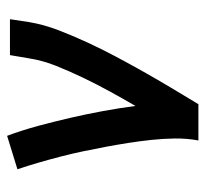

<svg xmlns="http://www.w3.org/2000/svg" viewBox="-39 -539 578 540"><g transform="rotate(-90 250.0 -269.0)"><path d="M125 0Q131 -33 130.5 -66.5Q130 -100 126.5 -132.5Q123 -165 118 -197Q113 -229 107 -261Q101 -293 94.5 -324Q88 -355 80 -386Q72 -417 63 -448Q54 -479 44 -509L138 -538Q154 -495 166 -450.5Q178 -406 188.5 -360.5Q199 -315 207.5 -269Q216 -223 222 -177Q243 -213 263 -249.5Q283 -286 301 -323.5Q319 -361 334.5 -399.5Q350 -438 356 -477L365 -530H466L458 -477Q451 -435 435 -393.5Q419 -352 400.5 -312Q382 -272 361 -232.5Q340 -193 318 -154Q296 -115 273 -76.5Q250 -38 227 0Z"/></g></svg>

Font: Iosevka Curly Slab SmBdObl
Style: Regular
Weight: 600
Italic angle: -9°
Monospace: yes
Designer: Belleve Invis
Foundry: Belleve Invis
Version: Version 11.0.0; ttfautohint (v1.8.3)